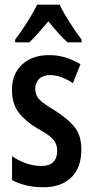

<svg xmlns="http://www.w3.org/2000/svg" viewBox="-20 -786 395 816"><path d="M325.7 -150.9Q325.7 -72.8 282.7 -31.5Q239.7 9.8 163.1 9.8Q124.5 9.8 91.1 1.7Q57.6 -6.3 31.2 -20.5V-122.6Q55.2 -105 88.4 -92.8Q121.6 -80.6 155.8 -80.6Q223.1 -80.6 223.1 -146Q223.1 -173.3 206.3 -193.1Q189.5 -212.9 140.6 -239.3Q90.3 -268.6 60.5 -306.2Q30.8 -343.8 30.8 -404.3Q30.8 -471.7 73.7 -511.7Q116.7 -551.8 189 -551.8Q225.6 -551.8 258.3 -541.7Q291 -531.7 321.8 -513.2L290 -432.6Q268.1 -447.3 243.4 -457Q218.8 -466.8 193.4 -466.8Q163.1 -466.8 146.5 -450.9Q129.9 -435.1 129.9 -408.2Q129.9 -380.9 147 -363.3Q164.1 -345.7 212.9 -316.4Q262.7 -285.6 294.2 -249.5Q325.7 -213.4 325.7 -150.9ZM233.4 -766.1Q249.5 -732.4 275.4 -691.9Q301.3 -651.4 326.7 -617.7V-606H266.6Q247.6 -623.5 227.3 -646.2Q207 -668.9 185.5 -695.3Q163.1 -669.4 142.3 -645.5Q121.6 -621.6 105 -606H44.4V-617.7Q61 -639.2 78.9 -666Q96.7 -692.9 112.3 -719.2Q127.9 -745.6 137.7 -766.1Z"/></svg>

Font: Open Sans Condensed SemiBold
Style: Regular
Weight: 600
Width: 3
Designer: Monotype Design Team
Foundry: Monotype Imaging Inc.
Version: Version 3.000; ttfautohint (v1.8.4)